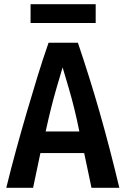

<svg xmlns="http://www.w3.org/2000/svg" viewBox="-20 -897 600 917"><path d="M10 0Q33 -94 58 -185Q83 -276 108.5 -363Q134 -450 159.5 -533Q185 -616 212 -693H352Q378 -616 404.5 -532Q431 -448 456 -360.5Q481 -273 504.5 -182.5Q528 -92 550 0H417L382 -166H173L138 0ZM198 -269H359Q348 -324 335.5 -375Q323 -426 308.5 -475.5Q294 -525 279 -575Q264 -525 249.5 -475Q235 -425 222.5 -374.5Q210 -324 198 -269ZM126 -787V-877H437V-787Z"/></svg>

Font: Ubuntu Sans Mono SemiBold
Style: Regular
Weight: 600
Monospace: yes
Designer: Dalton Maag Ltd
Foundry: Dalton Maag Ltd
Version: Version 1.006